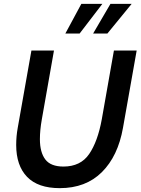

<svg xmlns="http://www.w3.org/2000/svg" viewBox="-20 -962 729 996"><path d="M64 -210Q64 -255 72 -299L143 -700H260L197 -343Q187 -287 187 -240Q187 -172 215 -135Q243 -98 309 -98Q398 -98 442.5 -163Q487 -228 508 -343L571 -700H689L618 -299Q592 -152 508.5 -69Q425 14 290 14Q177 14 120.5 -44.5Q64 -103 64 -210ZM402 -942H511L393 -788H319ZM553 -942H663L537 -788H463Z"/></svg>

Font: Cabin SemiBold
Style: Italic
Weight: 600
Italic angle: -7°
Designer: Pablo Impallari
Foundry: Pablo Impallari. http://www.impallari.com Igino Marini. http://www.ikern.com
Version: Version 2.200